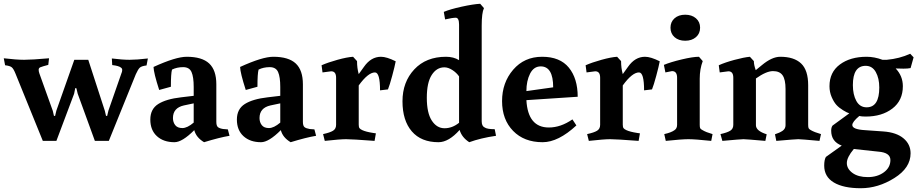

<svg xmlns="http://www.w3.org/2000/svg" viewBox="-37 -738 4864 1018"><path d="M-17 -429Q50 -421 91 -421Q132 -421 223 -429L219 -394Q188 -386 176 -381Q168 -377 168 -368Q168 -359 172 -348L243 -150L249 -124L255 -123L262 -152L357 -421H431L519 -150L525 -124L531 -123L538 -152L606 -347Q611 -358 611 -366.5Q611 -375 605 -379Q594 -389 558 -393L556 -428Q612 -421 650 -421Q688 -421 747 -428L740 -391Q714 -388 704.5 -379.5Q695 -371 683 -344L540 9H466L375 -241L368 -270L362 -271L356 -241L262 9H190L45 -348Q35 -373 25.5 -381Q16 -389 -10 -392Z M990 -88V-190L938 -179Q880 -166 880 -112Q880 -90 892 -74.5Q904 -59 930 -59Q956 -59 990 -88ZM1110 -291V-92Q1110 -71 1118.5 -64Q1127 -57 1146 -54L1171 -52L1180 -18Q1126 -9 1045 16Q1003 -9 993 -48Q929 16 888 16Q830 16 795 -16Q760 -48 760 -104Q760 -160 802 -186.5Q844 -213 923 -222L990 -230V-277Q990 -330 978.5 -356Q967 -382 934 -382Q901 -382 875 -369Q869 -348 869 -278L807 -261Q778 -351 777 -383Q895 -437 953 -437Q1034 -437 1072 -401.5Q1110 -366 1110 -291Z M1449 -88V-190L1397 -179Q1339 -166 1339 -112Q1339 -90 1351 -74.5Q1363 -59 1389 -59Q1415 -59 1449 -88ZM1569 -291V-92Q1569 -71 1577.5 -64Q1586 -57 1605 -54L1630 -52L1639 -18Q1585 -9 1504 16Q1462 -9 1452 -48Q1388 16 1347 16Q1289 16 1254 -16Q1219 -48 1219 -104Q1219 -160 1261 -186.5Q1303 -213 1382 -222L1449 -230V-277Q1449 -330 1437.5 -356Q1426 -382 1393 -382Q1360 -382 1334 -369Q1328 -348 1328 -278L1266 -261Q1237 -351 1236 -383Q1354 -437 1412 -437Q1493 -437 1531 -401.5Q1569 -366 1569 -291Z M1983 -437Q2013 -437 2061 -413Q2056 -386 2042.5 -336Q2029 -286 2020 -264L1978 -259Q1978 -354 1951 -354Q1915 -354 1865 -285V-77Q1865 -64 1869 -58.5Q1873 -53 1884 -48Q1903 -39 1942 -33L1956 -31L1949 9Q1830 0 1798 0Q1766 0 1685 9L1676 -27Q1713 -35 1729 -45Q1745 -55 1745 -76V-326Q1745 -360 1719 -360L1673 -354L1668 -392Q1702 -407 1752.5 -421Q1803 -435 1835 -437L1856 -414Q1856 -377 1865 -345L1893 -384Q1930 -437 1983 -437Z M2517 -95Q2517 -69 2533 -62Q2546 -53 2586 -53L2593 -18Q2511 -6 2451 16Q2411 -10 2400 -49Q2342 16 2288 16Q2196 16 2146.5 -41.5Q2097 -99 2097 -201Q2097 -303 2159.5 -370Q2222 -437 2328 -437Q2368 -437 2397 -419V-607Q2397 -644 2379.5 -644Q2362 -644 2323 -635L2316 -675Q2349 -689 2410.5 -702.5Q2472 -716 2509 -718L2529 -695Q2517 -670 2517 -602ZM2397 -87V-333Q2383 -353 2361 -367Q2339 -381 2319 -381Q2278 -381 2252 -340.5Q2226 -300 2226 -219.5Q2226 -139 2252.5 -98.5Q2279 -58 2320 -58Q2361 -58 2397 -87Z M2873 -62Q2936 -62 2998 -105L3019 -73Q2923 16 2840 16Q2742 16 2683.5 -44Q2625 -104 2625 -202Q2625 -300 2684 -368.5Q2743 -437 2837.5 -437Q2932 -437 2979 -379.5Q3026 -322 3026 -225L2754 -207Q2762 -62 2873 -62ZM2896 -275Q2896 -386 2830 -386Q2793 -386 2773.5 -347.5Q2754 -309 2754 -255Z M3383 -437Q3413 -437 3461 -413Q3456 -386 3442.5 -336Q3429 -286 3420 -264L3378 -259Q3378 -354 3351 -354Q3315 -354 3265 -285V-77Q3265 -64 3269 -58.5Q3273 -53 3284 -48Q3303 -39 3342 -33L3356 -31L3349 9Q3230 0 3198 0Q3166 0 3085 9L3076 -27Q3113 -35 3129 -45Q3145 -55 3145 -76V-326Q3145 -360 3119 -360L3073 -354L3068 -392Q3102 -407 3152.5 -421Q3203 -435 3235 -437L3256 -414Q3256 -377 3265 -345L3293 -384Q3330 -437 3383 -437Z M3673 -321V-76Q3673 -63 3675.5 -58Q3678 -53 3688 -48Q3706 -37 3741 -27L3734 9Q3648 0 3613 0Q3578 0 3493 9L3485 -27Q3521 -35 3538 -47Q3553 -56 3553 -76V-326Q3553 -361 3526 -361L3491 -354L3483 -394Q3519 -409 3578 -423Q3637 -437 3669 -437L3689 -414Q3673 -372 3673 -321ZM3539.5 -541Q3518 -560 3518 -591Q3518 -622 3539.5 -641Q3561 -660 3596 -660Q3631 -660 3653 -641Q3675 -622 3675 -591Q3675 -560 3653 -541Q3631 -522 3596 -522Q3561 -522 3539.5 -541Z M3971 -74Q3971 -44 4028 -26L4021 9Q3918 0 3905 0Q3892 0 3793 9L3783 -27Q3819 -35 3835 -45Q3851 -55 3851 -76V-326Q3851 -360 3825 -360L3779 -354L3774 -392Q3807 -407 3857 -420.5Q3907 -434 3939 -437L3960 -414Q3960 -394 3970 -366L4003 -393Q4056 -437 4100 -437Q4173 -437 4210.5 -401.5Q4248 -366 4248 -286V-76Q4248 -63 4250.5 -58Q4253 -53 4262 -48Q4281 -37 4316 -27L4308 9Q4209 0 4195.5 0Q4182 0 4079 9L4072 -26Q4097 -34 4113 -45Q4128 -56 4128 -74V-266Q4128 -316 4112.5 -338.5Q4097 -361 4061.5 -361Q4026 -361 3971 -322Z M4791 -377Q4776 -374 4753.5 -374Q4731 -374 4712 -375Q4750 -335 4750 -281Q4750 -205 4694.5 -162.5Q4639 -120 4553 -120Q4531 -120 4519 -123Q4482 -92 4482 -75Q4482 -52 4548 -48L4647 -41Q4716 -36 4753.5 -4.5Q4791 27 4791 75Q4791 152 4705 206Q4619 260 4527 260Q4435 260 4384 229.5Q4333 199 4333 140Q4333 109 4342 94L4426 34Q4370 13 4370 -45Q4370 -62 4377 -72L4466 -137Q4455 -140 4433 -153.5Q4411 -167 4397.5 -182Q4384 -197 4372.5 -223.5Q4361 -250 4361 -281Q4361 -355 4416 -396Q4471 -437 4558 -437Q4599 -437 4642 -421H4665Q4732 -427 4789 -453L4807 -434ZM4490 52Q4453 96 4453 126.5Q4453 157 4483 179Q4513 201 4564 201Q4615 201 4649.5 175.5Q4684 150 4684 110.5Q4684 71 4620 66ZM4485 -287Q4485 -236 4503.5 -202.5Q4522 -169 4558 -169Q4625 -169 4625 -274Q4625 -323 4606.5 -356Q4588 -389 4553 -389Q4485 -389 4485 -287Z"/></svg>

Font: Buenard
Style: Bold
Weight: 700
Foundry: FontFuror
Version: Version 1.002 2011